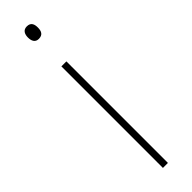

<svg xmlns="http://www.w3.org/2000/svg" viewBox="-255 -714 706 706"><g transform="rotate(-45 98.0 -361.0)"><path d="M99 -722C79 -722 73 -706 73 -690C73 -673 79 -658 98 -658C119 -658 125 -672 125 -690C125 -706 121 -722 99 -722ZM111 -528H85V0H111Z"/></g></svg>

Font: Noto Sans Armenian SemiCondensed Thin
Style: Regular
Weight: 100
Width: 4
Designer: Monotype Design Team
Foundry: Monotype Imaging Inc.
Version: Version 2.008